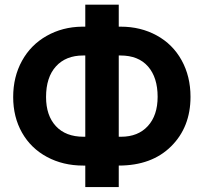

<svg xmlns="http://www.w3.org/2000/svg" viewBox="-20 -760 856 810"><path d="M481 -647.5H489.7Q573.2 -647.5 640.9 -610.6Q708.5 -573.7 746.1 -505.9Q783.7 -438 783.7 -351.6Q783.7 -223.6 701.9 -142.6Q620.1 -61.5 481 -61.5V29.3H339.8V-61.5H330.6Q246.1 -61.5 178.2 -97.9Q110.4 -134.3 73 -200.2Q35.6 -266.1 35.6 -350.6Q35.6 -436 72.8 -503.4Q109.9 -570.8 176.8 -608.6Q243.7 -646.5 326.2 -647.5H339.8V-740.2H481ZM330.6 -525.9Q257.8 -525.9 216.1 -480Q174.3 -434.1 174.3 -350.6Q174.3 -272.5 215.8 -227.8Q257.3 -183.1 332.5 -183.1H339.8V-525.9ZM481 -525.9V-183.1H490.7Q562.5 -183.1 603.8 -228.3Q645 -273.4 645 -351.6Q645 -433.1 604.5 -479.5Q564 -525.9 488.3 -525.9Z"/></svg>

Font: Roboto
Style: Bold
Weight: 700
Designer: Google
Version: Version 2.134; 2016; ttfautohint (v1.6)